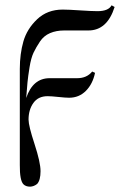

<svg xmlns="http://www.w3.org/2000/svg" viewBox="-20 -471 484 719"><path d="M409.2 -444.8Q381.3 -356.9 311 -356.9H220.2Q190.4 -356.9 167.2 -346.9Q144 -336.9 129.6 -315.4Q115.2 -293.9 105.7 -273.9Q96.2 -253.9 90.6 -219Q85 -184.1 83 -163.1Q81.1 -142.1 78.1 -104Q103 -178.2 166 -178.2H269Q305.2 -178.2 325.2 -203.1L335.9 -198.2Q327.1 -156.2 301.5 -130.6Q275.9 -105 238.8 -105Q225.6 -105 198.7 -107.9Q171.9 -110.8 158.2 -110.8Q123 -110.8 105 -85.4Q86.9 -60.1 86.9 -22.9Q86.9 0 109.4 68.6Q131.8 137.2 131.8 169.9Q131.8 204.1 119.1 217.8Q106.9 227.5 92.8 228Q76.7 228 67.9 219.2Q53.7 205.1 54.2 147V-212.9Q54.2 -269 67.6 -315.9Q81.1 -362.8 119.1 -398.9Q157.2 -435.1 214.8 -435.1Q236.8 -435.1 280.5 -432.1Q324.2 -429.2 345.2 -429.2Q386.2 -429.2 397.9 -451.2Z"/></svg>

Font: Linux Libertine
Style: Regular
Weight: 400
Designer: Philipp H. Poll
Foundry: Philipp H. Poll
Version: Version 5.3.0 ; ttfautohint (v0.9)